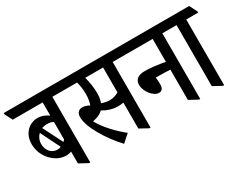

<svg xmlns="http://www.w3.org/2000/svg" viewBox="-120 -1009 1759 1406"><g transform="rotate(-30 759.5 -306.0)"><path d="M201 -125C218 -125 233 -128 245 -133V-33L317 6H327V-549H428V-559L395 -624H-41V-613L-8 -549H245V-437C222 -454 192 -469 154 -469C82 -469 22 -412 22 -325C22 -268 45 -215 83 -178C116 -145 157 -125 201 -125ZM190 -396C211 -396 228 -393 245 -384V-235C241 -231 236 -226 232 -222L148 -388C161 -393 175 -396 190 -396ZM83 -290C83 -320 95 -347 115 -366L197 -201C188 -197 178 -195 167 -195C118 -195 83 -235 83 -290Z M610 12 673 -44C611 -94 539 -165 495 -244C504 -246 515 -249 523 -251C548 -258 568 -269 584 -285C621 -262 666 -248 707 -248C725 -248 742 -249 756 -252V-33L827 6H837V-549H939V-559L906 -624H346V-612L379 -549H536C545 -517 550 -480 550 -444C550 -411 545 -380 536 -355C515 -367 495 -373 478 -373C446 -373 428 -353 428 -316C428 -233 515 -89 610 12ZM625 -412C625 -456 617 -504 605 -549H756V-339C733 -325 707 -317 678 -317C656 -317 633 -322 612 -330C621 -353 625 -380 625 -412Z M1019 -183C1046 -183 1057 -203 1057 -235C1057 -253 1055 -275 1053 -292C1060 -292 1066 -292 1073 -292C1110 -292 1147 -291 1175 -289V-33L1247 6H1257V-549H1358V-559L1325 -624H856V-613L889 -549H1175V-355C1120 -366 1051 -374 1008 -374C950 -374 920 -351 920 -306C920 -251 972 -183 1019 -183Z M1449 6H1459V-549H1560V-559L1527 -624H1276V-613L1309 -549H1377V-33Z"/></g></svg>

Font: Noto Serif Devanagari ExtraCondensed Medium
Style: Regular
Weight: 500
Width: 2
Designer: Universal Thirst, Indian Type Foundry and the Monotype Design Team
Foundry: Monotype Imaging Inc.
Version: Version 2.004